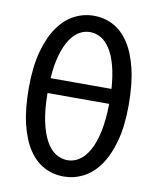

<svg xmlns="http://www.w3.org/2000/svg" viewBox="-85 -819 736 897"><g transform="rotate(10 283.0 -370.0)"><path d="M283.2 -673.8Q256.3 -673.8 232.2 -659.4Q208 -645 188.7 -615Q169.4 -585 156.2 -539.1Q143.1 -493.2 138.7 -429.7H427.7Q423.3 -493.2 410.9 -539.1Q398.4 -585 379.4 -615Q360.4 -645 335.9 -659.4Q311.5 -673.8 283.2 -673.8ZM283.2 -65.9Q312 -65.9 338.1 -83Q364.3 -100.1 384.3 -135.7Q404.3 -171.4 416.3 -226.8Q428.2 -282.2 429.2 -358.9H136.7Q137.2 -282.2 148.7 -226.8Q160.2 -171.4 179.7 -135.7Q199.2 -100.1 225.6 -83Q252 -65.9 283.2 -65.9ZM46.4 -368.7Q46.4 -468.3 66.2 -540.5Q85.9 -612.8 119.1 -659.9Q152.3 -707 196 -729.5Q239.7 -752 288.1 -752Q338.4 -752 380.9 -729.5Q423.3 -707 454.3 -659.9Q485.4 -612.8 502.7 -540.5Q520 -468.3 520 -368.7Q520 -269 500.2 -197Q480.5 -125 447.3 -78.6Q414.1 -32.2 370.4 -10Q326.7 12.2 278.3 12.2Q228 12.2 185.5 -10Q143.1 -32.2 112.1 -78.6Q81.1 -125 63.7 -197Q46.4 -269 46.4 -368.7Z"/></g></svg>

Font: Andika Eur
Style: Regular
Weight: 400
Designer: Victor Gaultney, Annie Olsen, Julie Remington, Don Collingsworth, Eric Hays, Becca Hirsbrunner
Foundry: SIL International
Version: Version 5.000